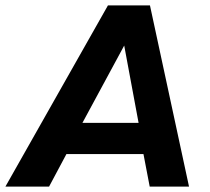

<svg xmlns="http://www.w3.org/2000/svg" viewBox="-48 -688 774 708"><path d="M504 0 481 -120H197L133 0H-28L350 -668H505L649 0ZM410 -520 256 -235H463Z"/></svg>

Font: Celebes
Style: Bold Italic
Weight: 700
Italic angle: -10°
Designer: Anugrah Pasau
Foundry: Lafontype
Version: Version 1.000; ttfautohint (v1.8.4)